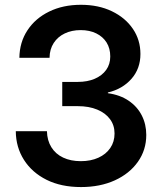

<svg xmlns="http://www.w3.org/2000/svg" viewBox="-20 -758 663 789"><path d="M313 10.7Q231.4 10.7 171.6 -19Q111.8 -48.8 78.6 -100.8Q45.4 -152.8 44.9 -218.8H172.9Q173.8 -180.7 191.2 -152.8Q208.5 -125 239.5 -110.4Q270.5 -95.7 312 -95.7Q353 -95.7 384.3 -109.9Q415.5 -124 433.1 -149.7Q450.7 -175.3 450.7 -209.5Q450.7 -243.2 432.1 -268.3Q413.6 -293.5 379.6 -307.6Q345.7 -321.8 299.3 -321.8H235.8V-421.4H299.3Q339.4 -421.4 369.4 -434.3Q399.4 -447.3 416.3 -470.7Q433.1 -494.1 433.1 -525.9Q433.1 -559.1 418 -583.3Q402.8 -607.4 375.5 -620.8Q348.1 -634.3 311.5 -634.3Q274.9 -634.3 246.1 -620.6Q217.3 -606.9 200.7 -581.3Q184.1 -555.7 183.6 -520.5H59.6Q60.5 -584.5 92.8 -633.5Q125 -682.6 181.9 -710.4Q238.8 -738.3 312.5 -738.3Q384.8 -738.3 439.9 -711.7Q495.1 -685.1 526.1 -639.4Q557.1 -593.8 557.1 -536.1Q557.1 -476.1 520.3 -434.1Q483.4 -392.1 423.3 -377.9V-375Q473.1 -368.2 508.5 -344.2Q543.9 -320.3 562.5 -283.9Q581.1 -247.6 581.1 -203.6Q581.1 -141.6 546.6 -93Q512.2 -44.4 451.7 -16.8Q391.1 10.7 313 10.7Z"/></svg>

Font: Inter 24pt SemiBold
Style: Regular
Weight: 600
Designer: Rasmus Andersson
Foundry: rsms
Version: Version 4.001;git-66647c0bb